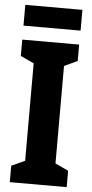

<svg xmlns="http://www.w3.org/2000/svg" viewBox="-60 -923 458 958"><g transform="rotate(5 169.5 -444.0)"><path d="M313 -888H27V-784H313ZM312 0V-82L246 -113V-601L312 -632V-714H27V-632L94 -601V-113L27 -82V0Z"/></g></svg>

Font: Noto Sans Armenian ExtraCondensed ExtraBold
Style: Regular
Weight: 800
Width: 2
Designer: Monotype Design Team
Foundry: Monotype Imaging Inc.
Version: Version 2.008